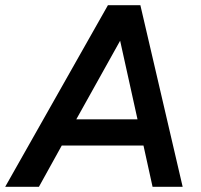

<svg xmlns="http://www.w3.org/2000/svg" viewBox="-53 -720 775 740"><path d="M363 -700H488L651 0H535L500 -159H185L97 0H-33ZM477 -260 410 -563 241 -260Z"/></svg>

Font: Oak Sans Semibold
Style: Italic
Weight: 600
Italic angle: -9.49998°
Foundry: Erik Kennedy, Walven
Version: Version 1.000